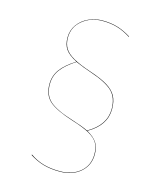

<svg xmlns="http://www.w3.org/2000/svg" viewBox="-110 -751 751 891"><g transform="rotate(15 265.5 -305.5)"><path d="M398 -61Q398 -7 359.5 26Q321 59 261 59Q216 59 181.5 49Q147 39 115 18L117 16Q147 37 181.5 47Q216 57 261 57Q320 57 358 25Q396 -7 396 -61Q396 -93 383.5 -114Q371 -135 341.5 -151.5Q312 -168 257 -185Q175 -211 142.5 -239.5Q110 -268 110 -321Q110 -361 132.5 -392Q155 -423 204 -454Q165 -474 150 -496Q135 -518 135 -552Q135 -587 154.5 -614Q174 -641 205.5 -655.5Q237 -670 272 -670Q312 -670 344 -660.5Q376 -651 410 -630L409 -628Q376 -649 344 -658.5Q312 -668 272 -668Q217 -668 177 -635.5Q137 -603 137 -552Q137 -522 149.5 -501Q162 -480 192.5 -462.5Q223 -445 280 -426Q334 -408 364 -389.5Q394 -371 407.5 -346.5Q421 -322 421 -284Q421 -205 336 -157Q370 -138 384 -116Q398 -94 398 -61ZM257 -187Q308 -171 334 -158Q419 -206 419 -284Q419 -338 388.5 -368Q358 -398 280 -424Q243 -436 205 -453Q157 -422 134.5 -391.5Q112 -361 112 -321Q112 -269 144 -240.5Q176 -212 257 -187Z"/></g></svg>

Font: FiraGO Two
Style: Regular
Weight: 100
Designer: bBox Type
Foundry: bBox Type GmbH
Version: Version 1.001